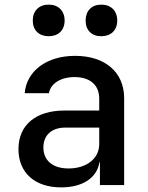

<svg xmlns="http://www.w3.org/2000/svg" viewBox="-20 -802 640 832"><path d="M191 -645C233 -645 260 -671 260 -713C260 -755 233 -782 191 -782C149 -782 122 -755 122 -713C122 -671 149 -645 191 -645ZM419 -645C461 -645 488 -671 488 -713C488 -755 461 -782 419 -782C377 -782 351 -755 351 -713C351 -671 377 -645 419 -645ZM305 -560C183 -560 95 -495 87 -398H192C199 -440 243 -468 303 -468C370 -468 410 -434 410 -374V-323H259C136 -323 60 -261 60 -156C60 -53 131 10 245 10C338 10 400 -31 411 -99H413V0H518V-376C518 -489 436 -560 305 -560ZM277 -72C209 -72 168 -106 168 -163C168 -216 204 -249 262 -249H410V-177C410 -115 355 -72 277 -72Z"/></svg>

Font: Tekne LDO SemiBold
Style: Regular
Weight: 600
Monospace: yes
Designer: Alessio Laiso, Mario Rullo, Paolo Rosset
Foundry: Alessio Laiso
Version: Version 1.000;hotconv 1.0.109;makeotfexe 2.5.65596